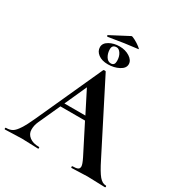

<svg xmlns="http://www.w3.org/2000/svg" viewBox="-212 -1051 1138 1201"><g transform="rotate(30 357.0 -451.0)"><path d="M388.2 -327.1 308.1 -484.9 236.8 -327.1ZM-3.9 -12.2Q23.9 -11.7 43 -23.4Q77.6 -44.4 126 -151.9L342.8 -628.9Q344.7 -631.8 352.3 -631.8Q359.9 -631.8 360.8 -628.9L610.8 -137.2Q646 -66.4 668.9 -39.3Q691.9 -12.2 716.8 -12.2Q722.2 -12.2 722.2 -6.1Q722.2 0 716.8 0L591.8 -3.9L477.1 0Q473.1 0 473.1 -6.1Q473.1 -12.2 477.1 -12.2Q502.9 -12.2 514.4 -17.6Q525.9 -22.9 525.9 -38.6Q525.9 -54.2 505.9 -94.2L401.9 -298.8H224.1L152.8 -142.1Q139.6 -113.3 139.9 -82.5Q140.1 -51.8 165.5 -32Q190.9 -12.2 233.9 -12.2Q238.8 -12.2 238.8 -6.1Q238.8 0 233.9 0L116.2 -3.9L-3.9 0Q-7.8 0 -7.8 -6.1Q-7.8 -12.2 -3.9 -12.2ZM362.8 -689Q389.2 -689 389.2 -720.9Q389.2 -752.9 375.5 -773.9Q361.8 -794.9 344.7 -794.9Q313 -794.9 313 -763.2Q313 -735.4 326.4 -712.2Q339.8 -689 362.8 -689ZM279.1 -694.8Q252.9 -714.8 252.9 -743.9Q252.9 -772.9 284.9 -791Q316.9 -809.1 358.4 -809.1Q399.9 -809.1 431.4 -789.1Q462.9 -769 462.9 -740.2Q462.9 -711.4 428 -693.1Q393.1 -674.8 349.1 -674.8Q305.2 -674.8 279.1 -694.8ZM261.2 -823.2Q258.3 -823.2 256.6 -827.6Q254.9 -832 257.8 -833L389.2 -901.9Q394 -904.8 416.5 -892.8Q439 -880.9 457 -866.9Q475.1 -853 467.8 -853Q378.9 -843.3 263.2 -823.2Z"/></g></svg>

Font: Cormorant-Bold
Style: Bold
Weight: 700
Designer: Christian Thalmann (Catharsis Fonts)
Version: Version 3.000